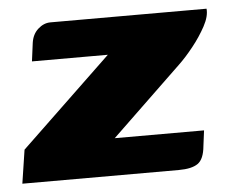

<svg xmlns="http://www.w3.org/2000/svg" viewBox="-47 -442 577 484"><g transform="rotate(-5 241.5 -199.5)"><path d="M233 -94H459L454 -55Q451 -22 435.5 -11Q420 0 387 0H-9L4 -85L234 -305H42L48 -351Q51 -373 65.5 -386Q80 -399 97 -399H492Q494 -380 480.5 -355Q467 -330 447.5 -305.5Q428 -281 410 -264Z"/></g></svg>

Font: Genos Thin ExtraBold
Style: Italic
Weight: 800
Italic angle: -8°
Version: Version 1.010